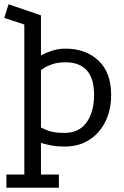

<svg xmlns="http://www.w3.org/2000/svg" viewBox="-44 -672 581 900"><path d="M148 -412Q171 -425 200.5 -434.5Q230 -444 263 -444Q358 -444 417.5 -388Q477 -332 477 -227Q477 -156 449.5 -101Q422 -46 373 -15.5Q324 15 259 15Q225 15 198 10Q171 5 148 -2V146H232V208H-14V146H70V-557L-24 -588L-4 -652L148 -600ZM148 -74Q148 -74 176.5 -61.5Q205 -49 258 -49Q327 -49 362 -98.5Q397 -148 397 -227Q397 -303 363.5 -341.5Q330 -380 262 -380Q227 -380 201 -371Q175 -362 161.5 -352.5Q148 -343 148 -343Z"/></svg>

Font: Podkova
Style: Regular
Weight: 400
Designer: Ilya Yudin
Foundry: Cyreal (www.cyreal.org)
Version: Version 2.103